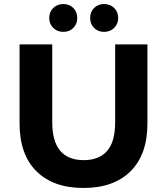

<svg xmlns="http://www.w3.org/2000/svg" viewBox="-20 -920 828 952"><path d="M77 -308V-700H239V-314Q239 -126 395 -126Q471 -126 511 -171.5Q551 -217 551 -314V-700H711V-308Q711 -154 627.5 -71Q544 12 394 12Q244 12 160.5 -71Q77 -154 77 -308ZM224 -831Q224 -861 244 -880.5Q264 -900 294 -900Q324 -900 343.5 -880.5Q363 -861 363 -831Q363 -801 343.5 -781.5Q324 -762 294 -762Q264 -762 244 -781.5Q224 -801 224 -831ZM427 -831Q427 -861 446.5 -880.5Q466 -900 496 -900Q526 -900 546 -880.5Q566 -861 566 -831Q566 -801 546 -781.5Q526 -762 496 -762Q466 -762 446.5 -781.5Q427 -801 427 -831Z"/></svg>

Font: Idrija
Style: Bold
Weight: 700
Designer: Julieta Ulanovsky
Foundry: Julieta Ulanovsky
Version: Version 7.200